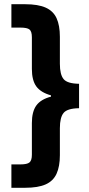

<svg xmlns="http://www.w3.org/2000/svg" viewBox="-20 -728 421 910"><path d="M34 162V51.2H76.8Q108.6 51.2 119.8 41.8Q131.1 32.4 131.1 5.1V-144.8Q131.1 -198.9 152.3 -228.2Q173.6 -257.4 221.7 -270V-276Q173.6 -289.4 152.3 -318.2Q131.1 -347.1 131.1 -401.2V-551.1Q131.1 -579.2 119.8 -588.2Q108.6 -597.2 76.8 -597.2H34V-708H99Q160.6 -708 196.5 -691.9Q232.4 -675.9 248.1 -641.8Q263.8 -607.6 263.8 -553.6V-425.7Q263.8 -374.5 281.5 -353.1Q299.2 -331.7 354.7 -330.9V-215.1Q299.2 -214.3 281.5 -192.9Q263.8 -171.5 263.8 -120.3V7.6Q263.8 60.8 248.1 95.3Q232.4 129.9 196.5 145.9Q160.6 162 99 162Z"/></svg>

Font: Atkinson Hyperlegible Next
Style: Regular
Weight: 400
Designer: Elliott Scott, Megan Eiswerth, Linus Boman, Theodore Petrosky, Letters from Sweden
Foundry: Applied Design Works, Letters from Sweden
Version: Version 2.001